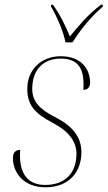

<svg xmlns="http://www.w3.org/2000/svg" viewBox="-20 -786 457 816"><path d="M258 -606H288C318 -653 359 -708 417 -758V-766H409C348 -719 310 -671 277 -631C256 -681 239 -717 205 -766H197V-758C220 -719 251 -650 258 -606ZM173 10C276 10 326 -58 326 -139C326 -207 284 -253 213 -289C150 -321 117 -354 117 -408C117 -496 170 -537 238 -537C310 -537 335 -497 335 -428C335 -421 335 -412 334 -404C353 -404 363 -417 363 -434C363 -492 326 -547 238 -547C157 -547 96 -492 96 -408C96 -339 129 -303 204 -264C271 -229 305 -185 305 -133C305 -50 256 0 172 0C100 0 65 -46 65 -124C65 -132 65 -140 66 -149C46 -149 35 -138 35 -113C35 -55 78 10 173 10Z"/></svg>

Font: Noto Serif Display Thin
Style: Italic
Weight: 100
Italic angle: -12°
Designer: Monotype Design Team
Foundry: Monotype Imaging Inc.
Version: Version 2.009